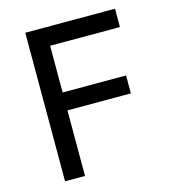

<svg xmlns="http://www.w3.org/2000/svg" viewBox="-105 -787 787 874"><g transform="rotate(-15 288.0 -350.0)"><path d="M94 0V-700H517V-613.5H188V-393.5H487V-309H188V0Z"/></g></svg>

Font: Geologica Roman Light
Style: Regular
Weight: 300
Designer: Sindre Bremnes, Frode Helland
Foundry: Monokrom Skriftforlag AS
Version: Version 1.010;gftools[0.9.28]